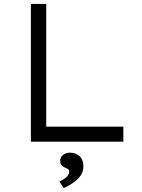

<svg xmlns="http://www.w3.org/2000/svg" viewBox="-20 -720 721 976"><path d="M137 0V-700H215V-76H607V0ZM304 236 282 203Q297 196 308.5 188Q320 180 326 171Q332 162 332 153Q332 144 326.5 140Q321 136 312 133Q300 128 293 119.5Q286 111 286 97Q286 79 300.5 67.5Q315 56 336 56Q365 56 384.5 74Q404 92 404 125Q404 145 396 161.5Q388 178 374 191Q360 204 342 215.5Q324 227 304 236Z"/></svg>

Font: Lexend Exa Light
Style: Regular
Weight: 300
Designer: Bonnie Shaver-Troup, Thomas Jockin
Foundry: Lexend
Version: Version 1.007